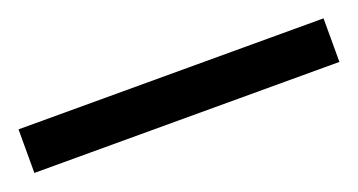

<svg xmlns="http://www.w3.org/2000/svg" viewBox="-25 -10 494 265"><g transform="rotate(-20 222.0 122.0)"><path d="M-2 154V90H446V154Z"/></g></svg>

Font: Noto Sans Malayalam
Style: Regular
Weight: 400
Designer: Jelle Bosma - Monotype Design Team
Foundry: Monotype Imaging Inc.
Version: Version 2.103